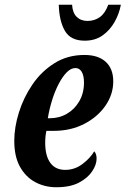

<svg xmlns="http://www.w3.org/2000/svg" viewBox="-20 -777 528 807"><path d="M217 10Q168 10 128 -11.5Q88 -33 64 -76Q40 -119 40 -185Q40 -242 59.5 -304.5Q79 -367 116.5 -422Q154 -477 209 -511.5Q264 -546 335 -546Q393 -546 424.5 -517Q456 -488 456 -435Q456 -380 423 -332.5Q390 -285 333.5 -256Q277 -227 206 -227H175Q170 -205 170 -177Q170 -122 191.5 -92.5Q213 -63 254 -63Q294 -63 326.5 -87.5Q359 -112 376 -141Q386 -131 386 -110Q386 -85 367.5 -57Q349 -29 312 -9.5Q275 10 217 10ZM189 -280Q229 -280 261.5 -299Q294 -318 313.5 -352Q333 -386 333 -430Q333 -459 323.5 -475Q314 -491 297 -491Q278 -491 260 -472.5Q242 -454 226 -423Q210 -392 198.5 -354.5Q187 -317 181 -280ZM336 -606Q277 -606 253 -647Q229 -688 227 -757H283Q285 -723 302.5 -706Q320 -689 348 -689Q377 -689 399.5 -705Q422 -721 435 -757H488Q481 -719 461.5 -684.5Q442 -650 411 -628Q380 -606 336 -606Z"/></svg>

Font: Noto Serif ExtraCondensed
Style: Bold Italic
Weight: 700
Width: 2
Italic angle: -12°
Designer: Monotype Design Team
Foundry: Monotype Imaging Inc.
Version: Version 2.013; ttfautohint (v1.8.4.7-5d5b)